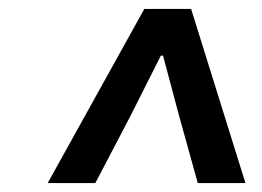

<svg xmlns="http://www.w3.org/2000/svg" viewBox="-20 -690 589 431"><path d="M87 -279H194L273 -430L341 -565H346L382 -430L424 -279H531L409 -670H304Z"/></svg>

Font: Falling Sky
Style: ExtObl
Weight: 400
Designer: Paul D. Hunt
Foundry: Adobe Systems Incorporated
Version: Version 1.02